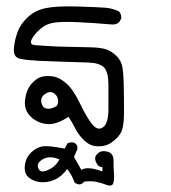

<svg xmlns="http://www.w3.org/2000/svg" viewBox="-20 -254 540 607"><path d="M215.8 323.2Q208 299.8 192.4 280.3Q174.8 304.7 151.9 314.5Q128.9 324.2 106.9 321.8Q85 319.3 70.3 306.6Q55.7 293.9 58.6 269Q61.5 244.1 79.1 227.5Q96.7 210.9 115.7 208.5Q134.8 206.1 184.6 215.8L193.4 199.2Q201.2 195.3 211.9 196.3Q220.7 199.2 224.6 208V217.8L213.9 242.2L237.3 283.2Q256.8 270.5 303.7 288.1V274.4Q293 274.4 287.1 265.1Q281.2 255.9 280.8 247.1Q280.3 238.3 291 229.5Q301.8 220.7 320.3 225.6Q338.9 230.5 338.9 253.9Q338.9 277.3 340.3 294.4Q341.8 311.5 338.4 324.2Q335 336.9 317.4 330.6Q299.8 324.2 284.7 320.8Q269.5 317.4 246.1 320.3Q233.4 335.9 215.8 323.2ZM141.6 278.3Q157.2 269.5 168 250Q147.5 241.2 131.8 243.7Q116.2 246.1 105.5 256.8Q94.7 267.6 103 281.7Q111.3 295.9 141.6 278.3ZM281.2 208Q260.7 205.1 243.7 187.5Q226.6 169.9 217.3 150.9Q208 131.8 196.3 115.2Q159.2 140.6 129.4 138.2Q99.6 135.7 77.6 115.2Q55.7 94.7 59.1 63Q62.5 31.2 78.6 12.2Q94.7 -6.8 111.3 -11.2Q127.9 -15.6 148.4 -12.2Q168.9 -8.8 190.4 10.3Q211.9 29.3 233.4 74.2Q254.9 119.1 272 139.6Q289.1 160.2 305.7 148.4Q322.3 136.7 322.8 93.3Q323.2 49.8 322.8 11.7Q322.3 -26.4 309.1 -40.5Q295.9 -54.7 261.2 -56.2Q226.6 -57.6 186.5 -58.6Q146.5 -59.6 106.9 -61.5Q67.4 -63.5 44.4 -67.9Q21.5 -72.3 23.9 -100.6Q26.4 -128.9 36.1 -154.3Q45.9 -179.7 68.8 -200.7Q91.8 -221.7 125.5 -228.5Q159.2 -235.4 225.1 -233.4Q291 -231.4 314 -229.5Q336.9 -227.5 356.4 -217.8Q364.3 -209 363.3 -195.3L356.4 -183.6Q346.7 -174.8 331.1 -176.8Q277.3 -181.6 221.7 -184.1Q166 -186.5 142.1 -180.7Q118.2 -174.8 99.1 -154.8Q80.1 -134.8 78.1 -123.5Q76.2 -112.3 90.3 -111.3Q104.5 -110.4 133.3 -108.4Q162.1 -106.4 196.3 -106Q230.5 -105.5 265.1 -104.5Q299.8 -103.5 316.4 -97.7Q333 -91.8 347.7 -77.6Q362.3 -63.5 366.2 -45.4Q370.1 -27.3 371.1 11.7Q372.1 50.8 372.1 100.6Q372.1 150.4 360.8 168Q349.6 185.5 330.1 198.2Q310.5 210.9 281.2 208ZM159.2 81.1Q166 72.3 163.1 59.1Q160.2 45.9 148.4 39.6Q136.7 33.2 122.1 43.5Q107.4 53.7 110.8 70.3Q114.3 86.9 127.9 89.4Q141.6 91.8 159.2 81.1Z"/></svg>

Font: NaikaiFont
Style: Regular
Weight: 400
Version: Version 1.67